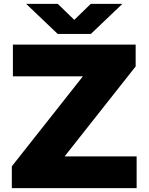

<svg xmlns="http://www.w3.org/2000/svg" viewBox="-20 -970 766 990"><path d="M41 0V-112.5L407.5 -576.5H46.5V-740H679.5V-627.5L313 -163.5H684.5V0ZM277.5 -795 115 -950H278L363 -867.5L448 -950H611L448.5 -795Z"/></svg>

Font: Encode Sans Exp XBd
Style: Regular
Weight: 800
Width: 7
Designer: Multiple Designers
Foundry: Impallari Type
Version: Version 3.002; ttfautohint (v1.8.3) -l 8 -r 50 -G 200 -x 14 